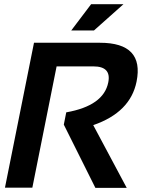

<svg xmlns="http://www.w3.org/2000/svg" viewBox="-20 -904 683 924"><path d="M3.9 -1 143.6 -698.2H460.9Q674.8 -698.2 637.2 -511.2Q607.4 -363.3 428.7 -301.8L589.8 0H439L287.1 -304.2L298.8 -363.3Q478.5 -395 501 -507.3Q516.6 -584.5 429.7 -584.5H252.4L135.7 -1ZM418.5 -883.8H574.2L432.1 -757.3H322.8Z"/></svg>

Font: Sansation
Style: Bold Italic
Weight: 700
Designer: Bernd Montag
Version: Version 1.301